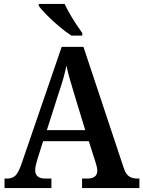

<svg xmlns="http://www.w3.org/2000/svg" viewBox="-20 -951 725 971"><path d="M3 0V-48H16Q42 -48 57.5 -62.5Q73 -77 89 -123L292 -714H402L605 -104Q615 -72 631.5 -60Q648 -48 675 -48H685V0H395V-48H422Q445 -48 458.5 -57.5Q472 -67 472 -88Q472 -99 468.5 -111.5Q465 -124 462 -134L429 -237H198L169 -145Q165 -133 161.5 -117.5Q158 -102 158 -90Q158 -48 209 -48H240V0ZM217 -293H411L355 -477Q343 -516 333 -551Q323 -586 316 -619Q309 -586 300 -553.5Q291 -521 278 -484ZM341 -771Q313 -789 279 -817.5Q245 -846 216.5 -875Q188 -904 176 -921V-931H307Q317 -909 332.5 -882Q348 -855 365 -829Q382 -803 396 -784V-771Z"/></svg>

Font: Noto Serif Georgian SemiCondensed SemiBold
Style: Regular
Weight: 600
Width: 4
Designer: Monotype Design Team, Akaki Razmadze
Foundry: Google LLC
Version: Version 2.003; ttfautohint (v1.8.4.7-5d5b)